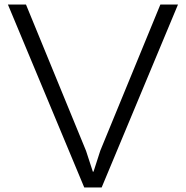

<svg xmlns="http://www.w3.org/2000/svg" viewBox="-20 -830 823 850"><path d="M768 -810 430 0H353L15 -810H95L361 -162L391 -70H394L424 -163L690 -810Z"/></svg>

Font: TypoPRO Sinkin Sans
Style: 300 Light
Weight: 300
Designer: Keith Bates
Foundry: K-Type
Version: Sinkin Sans (version 1.0)  by Keith Bates   •   © 2014   www